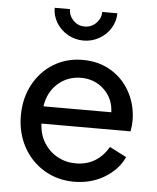

<svg xmlns="http://www.w3.org/2000/svg" viewBox="-55 -826 724 885"><g transform="rotate(5 307.0 -383.5)"><path d="M50 -271Q50 -351 84.5 -415Q119 -479 178.5 -515Q238 -551 312 -551Q389 -551 446.5 -515Q504 -479 534.5 -419.5Q565 -360 565 -292Q565 -269 560 -242H148Q150 -191 174 -153Q198 -115 236.5 -94Q275 -73 321 -73Q419 -73 472 -162L550 -122Q524 -64 462 -26Q400 12 320 12Q244 12 182 -25Q120 -62 85 -126.5Q50 -191 50 -271ZM464 -322Q462 -385 418.5 -426.5Q375 -468 312 -468Q250 -468 205 -428.5Q160 -389 150 -322ZM162 -779H233Q233 -749 254.5 -727Q276 -705 307 -705Q338 -705 360 -727Q382 -749 382 -779H452Q452 -742 432.5 -710Q413 -678 379.5 -659Q346 -640 307 -640Q268 -640 234.5 -659Q201 -678 181.5 -710Q162 -742 162 -779Z"/></g></svg>

Font: BLUETTI 2.0 Normal
Style: Normal
Weight: 400
Designer: Stijn de Vries
Foundry: tokotype
Version: Version 2.005;October 31, 2023;FontCreator 14.0.0.2814 64-bi